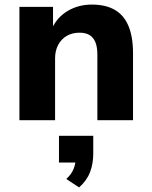

<svg xmlns="http://www.w3.org/2000/svg" viewBox="-20 -526 664 840"><path d="M65 0V-496H212V-401H207Q231 -452 277.5 -479Q324 -506 382 -506Q442 -506 482 -483Q522 -460 542 -412.5Q562 -365 562 -292V0H406V-286Q406 -320 397.5 -341Q389 -362 372 -372.5Q355 -383 328 -383Q296 -383 272 -369Q248 -355 234.5 -329.5Q221 -304 221 -271V0ZM326 294 270 257Q293 236 302 213Q311 190 311 167L343 185H238V68H388V146Q388 190 374 227Q360 264 326 294Z"/></svg>

Font: Nunito Sans 10pt ExtraBold
Style: Regular
Weight: 800
Designer: Vernon Adams
Foundry: Vernon Adams
Version: Version 3.101;gftools[0.9.27]